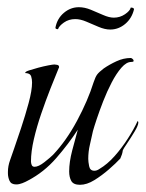

<svg xmlns="http://www.w3.org/2000/svg" viewBox="-20 -510 404 533"><path d="M202 3Q184 3 178 -7.5Q172 -18 172 -34Q172 -60 180.5 -92.5Q189 -125 196 -150Q170 -110 136 -71Q102 -32 58 -9Q51 -5 42 -1.5Q33 2 25 2Q11 2 6.5 -8Q2 -18 2 -29V-33Q2 -49 8 -65.5Q14 -82 19 -97Q27 -120 38.5 -154.5Q50 -189 59.5 -224Q69 -259 69 -281Q69 -290 66.5 -298Q64 -306 53 -307Q53 -307 51.5 -307Q50 -307 50 -308Q50 -311 60.5 -314.5Q71 -318 86 -322Q101 -326 114 -328.5Q127 -331 131 -331Q133 -331 138.5 -330Q144 -329 144 -324Q144 -322 143 -321Q133 -297 120 -264Q107 -231 94.5 -194.5Q82 -158 74 -123.5Q66 -89 66 -62Q66 -57 68 -52Q70 -47 76 -47Q87 -47 103.5 -60Q120 -73 127 -80Q164 -119 194 -175Q224 -231 240 -282Q245 -297 250 -303.5Q255 -310 268 -320Q284 -331 303.5 -340Q323 -349 343 -349Q345 -349 348 -346.5Q351 -344 351 -341Q351 -339 348.5 -338.5Q346 -338 344 -338Q331 -338 317 -322Q303 -306 290 -281Q277 -256 266.5 -229Q256 -202 248.5 -179.5Q241 -157 238 -146Q234 -127 229.5 -108Q225 -89 225 -69Q225 -61 227.5 -48.5Q230 -36 242 -36Q249 -36 256 -41Q278 -54 298 -76.5Q318 -99 335 -125.5Q352 -152 362 -174Q364 -173 364 -170Q364 -162 353.5 -144.5Q343 -127 332.5 -111.5Q322 -96 321 -93Q320 -86 318.5 -81.5Q317 -77 314 -70Q302 -57 282.5 -40Q263 -23 242 -10Q221 3 202 3ZM286 -428Q271 -428 253.5 -435.5Q236 -443 219.5 -450Q203 -457 189 -457Q171 -457 157.5 -447.5Q144 -438 141 -429Q133 -429 134 -434Q139 -459 157.5 -474.5Q176 -490 199 -490Q215 -490 232 -483Q249 -476 266 -468.5Q283 -461 296 -461Q313 -461 327 -470.5Q341 -480 343 -489Q352 -489 352 -484Q346 -459 327.5 -443.5Q309 -428 286 -428Z"/></svg>

Font: Beau Rivage
Style: Regular
Weight: 400
Designer: Robert E. Leuschke
Foundry: Robert E. Leuschke
Version: Version 1.010; ttfautohint (v1.8.3)